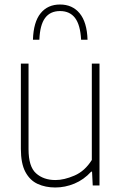

<svg xmlns="http://www.w3.org/2000/svg" viewBox="-20 -822 540 851"><path d="M225 9Q181.5 9 147 -6.8Q112.5 -22.5 92.5 -60Q72.5 -97.5 72.5 -162V-540H106.5V-160.5Q106.5 -83.5 139.8 -53.8Q173 -24 226 -24Q264 -24 310 -43.8Q356 -63.5 387 -113V-540H421V0H391L388 -61H384Q351.5 -25.5 310 -8.2Q268.5 9 225 9ZM126 -646Q128.5 -724.5 160 -763.2Q191.5 -802 246 -802Q301 -802 333.2 -762.8Q365.5 -723.5 368 -646H339.5Q336 -711.5 312.8 -742.2Q289.5 -773 246 -773Q202.5 -773 179.8 -742.2Q157 -711.5 154.5 -646Z"/></svg>

Font: Encode Sans Semi Condensed Thin
Style: Regular
Weight: 100
Width: 4
Designer: Multiple Designers
Foundry: Impallari Type
Version: Version 3.000; ttfautohint (v1.8.3) -l 8 -r 50 -G 200 -x 14 